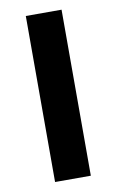

<svg xmlns="http://www.w3.org/2000/svg" viewBox="-74 -654 423 697"><g transform="rotate(-10 137.5 -306.0)"><path d="M71.8 0V-612H203.6V0Z"/></g></svg>

Font: Ancizar Sans Thin
Style: Regular
Weight: 100
Designer: Cesar Puertas, Viviana Monsalve, Julian Moncada, Julian Prieto, Jose Castro, Mariel Hernandez, Felipe Aragon, Sara Alarc
Version: Version 8.100